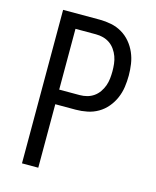

<svg xmlns="http://www.w3.org/2000/svg" viewBox="-111 -812 722 888"><g transform="rotate(15 250.0 -367.5)"><path d="M80 0V-735H256Q283 -735 310.5 -729.5Q338 -724 362 -710Q386 -696 404 -674.5Q422 -653 433 -627.5Q444 -602 448 -574.5Q452 -547 452 -520Q452 -492 448 -464.5Q444 -437 433 -411.5Q422 -386 404 -364.5Q386 -343 362 -329Q338 -315 310.5 -309.5Q283 -304 256 -304H158V0ZM256 -374Q274 -374 291 -378.5Q308 -383 322.5 -393Q337 -403 347.5 -418Q358 -433 364 -449.5Q370 -466 372 -484Q374 -502 374 -520Q374 -537 372 -555Q370 -573 364 -589.5Q358 -606 347.5 -621Q337 -636 322.5 -646Q308 -656 291 -660.5Q274 -665 256 -665H158V-374Z"/></g></svg>

Font: Iosevka srxl
Style: Regular
Weight: 400
Monospace: yes
Designer: Belleve Invis
Foundry: Belleve Invis
Version: Version 33.0.1; ttfautohint (v1.8.3)